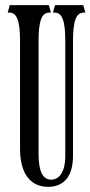

<svg xmlns="http://www.w3.org/2000/svg" viewBox="-20 -720 352 747"><path d="M16 -671C46 -671 58 -639 58 -560V-140C58 -46 98 7 167 7C230 7 264 -36 264 -113V-560C264 -639 276 -671 306 -671H312L304 -700H194L186 -671H192C222 -671 234 -639 234 -560V-111C234 -56 213 -21 179 -21C146 -21 130 -54 130 -122V-560C130 -639 142 -671 172 -671H178L170 -700H18L10 -671Z"/></svg>

Font: Americaine Condensed
Style: Regular
Weight: 400
Width: 3
Designer: Alan Madić
Foundry: ESAD Valence
Version: Version 0.001;Glyphs 3.1.2 (3151)